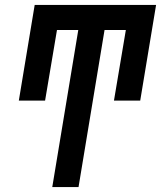

<svg xmlns="http://www.w3.org/2000/svg" viewBox="-20 -755 650 775"><path d="M191 0 296 -634H210L162 -349H56L120 -735H610L546 -349H440L488 -634H402L297 0Z"/></svg>

Font: Iosevka Extended
Style: Bold Italic
Weight: 700
Width: 7
Italic angle: -9°
Monospace: yes
Designer: Belleve Invis
Foundry: Belleve Invis
Version: Version 32.5.0; ttfautohint (v1.8.4)